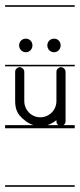

<svg xmlns="http://www.w3.org/2000/svg" viewBox="-22 -483 307 735"><path d="M210.2 -309C210.2 -324 199.2 -335 185.2 -335C170.2 -335 159.2 -324 159.2 -309C159.2 -295 170.2 -283 185.2 -283C199.2 -283 210.2 -295 210.2 -309ZM102.2 -309C102.2 -324 91.2 -335 77.2 -335C62.2 -335 51.2 -324 51.2 -309C51.2 -295 62.2 -283 77.2 -283C91.2 -283 102.2 -295 102.2 -309ZM-2.5 226V232H264V226ZM-2.5 -235V-229H264V-235ZM-2.5 -463V-457H264V-463ZM159.1 -4C172 -7.9 183.7 -14.6 194 -23V-18C194 -12.6 196.4 -7.2 201.3 -4ZM221.5 -4C225.8 -7.2 229 -12.6 229 -18V-76V-96V-208C229 -215 225 -220 220 -223C217 -225 214 -226 211 -226C208 -226 205 -225 203 -223C197 -220 194 -215 194 -208V-96C194 -62 167 -34 132 -34C98 -34 71 -62 71 -96V-208C71 -215 67 -220 62 -223C59 -225 56 -226 53 -226C50 -226 47 -225 45 -223C39 -220 36 -215 36 -208V-96C36 -62 48 -48 53 -41C67.4 -24.5 85.3 -10.5 106.2 -4H-2.5V8H264V-4Z"/></svg>

Font: LetsTraceRuled
Style: Medium
Weight: 500
Version: Version 003.000